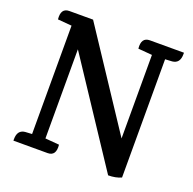

<svg xmlns="http://www.w3.org/2000/svg" viewBox="-122 -805 933 929"><g transform="rotate(20 345.0 -340.5)"><path d="M496 -682H671Q671 -682 671 -674Q671 -627 632 -623L596 -621V-12Q567 1 529 1L183 -522V-63L255 -57Q261 0 217 0H41V-8Q41 -55 80 -59L115 -61V-619L43 -625Q37 -682 81 -682H203L529 -189V-619L457 -625Q451 -682 496 -682Z"/></g></svg>

Font: Karma SemiBold
Style: Regular
Weight: 600
Designer: Joana Correia
Foundry: Indian Type Foundry
Version: Version 1.202;PS 1.0;hotconv 1.0.78;makeotf.lib2.5.61930; tt